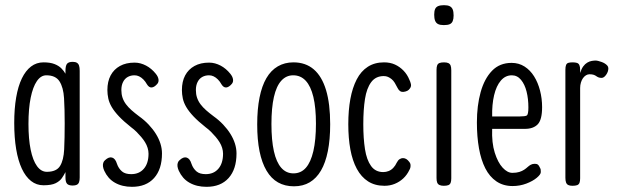

<svg xmlns="http://www.w3.org/2000/svg" viewBox="-20 -707 2406 742"><path d="M261 10Q245 10 239 3Q233 -4 233 -21V-42Q227 -30 219 -18.5Q211 -7 195 1Q179 9 148 9Q121 9 100 -7.5Q79 -24 64.5 -55Q50 -86 42.5 -130.5Q35 -175 35 -232Q35 -287 42.5 -330.5Q50 -374 64.5 -404Q79 -434 100 -450Q121 -466 148 -466Q174 -466 190.5 -459.5Q207 -453 217 -443Q227 -433 233 -422V-433Q233 -453 239 -460.5Q245 -468 261 -468Q271 -468 277 -464.5Q283 -461 285.5 -453.5Q288 -446 288 -433V-21Q288 -10 285.5 -3Q283 4 277 7Q271 10 261 10ZM161 -43Q198 -43 212 -65.5Q226 -88 228 -130Q230 -172 230 -230Q230 -286 227.5 -327.5Q225 -369 210 -392.5Q195 -416 159 -416Q138 -416 122.5 -393.5Q107 -371 98.5 -329Q90 -287 90 -228Q90 -170 98.5 -128.5Q107 -87 123 -65Q139 -43 161 -43Z M490 15Q471 15 454.5 11Q438 7 424 -1Q410 -9 400 -20.5Q390 -32 383 -47Q379 -56 378 -63.5Q377 -71 379 -77.5Q381 -84 386 -88Q401 -102 413.5 -98Q426 -94 432 -74Q435 -65 440 -57.5Q445 -50 451.5 -44.5Q458 -39 467 -36.5Q476 -34 487 -34Q518 -34 536 -55Q554 -76 554 -113Q554 -124 550.5 -135.5Q547 -147 540.5 -157.5Q534 -168 525.5 -178Q517 -188 507.5 -197.5Q498 -207 487 -215Q458 -238 440 -257Q422 -276 412 -293Q402 -310 398.5 -326.5Q395 -343 395 -359Q395 -392 407.5 -415.5Q420 -439 443.5 -452Q467 -465 500 -465Q512 -465 523 -462Q534 -459 544.5 -453.5Q555 -448 564.5 -440Q574 -432 582 -422Q591 -411 592.5 -400.5Q594 -390 588 -383Q577 -370 566.5 -369Q556 -368 548 -381Q542 -392 534 -400Q526 -408 517.5 -412Q509 -416 500 -416Q485 -416 473.5 -409.5Q462 -403 455.5 -390Q449 -377 449 -359Q449 -343 453.5 -329.5Q458 -316 467 -304Q476 -292 488.5 -281Q501 -270 517 -258Q538 -243 554.5 -225.5Q571 -208 582.5 -189.5Q594 -171 600 -152Q606 -133 606 -114Q606 -53 575.5 -19Q545 15 490 15Z M778 15Q759 15 742.5 11Q726 7 712 -1Q698 -9 688 -20.5Q678 -32 671 -47Q667 -56 666 -63.5Q665 -71 667 -77.5Q669 -84 674 -88Q689 -102 701.5 -98Q714 -94 720 -74Q723 -65 728 -57.5Q733 -50 739.5 -44.5Q746 -39 755 -36.5Q764 -34 775 -34Q806 -34 824 -55Q842 -76 842 -113Q842 -124 838.5 -135.5Q835 -147 828.5 -157.5Q822 -168 813.5 -178Q805 -188 795.5 -197.5Q786 -207 775 -215Q746 -238 728 -257Q710 -276 700 -293Q690 -310 686.5 -326.5Q683 -343 683 -359Q683 -392 695.5 -415.5Q708 -439 731.5 -452Q755 -465 788 -465Q800 -465 811 -462Q822 -459 832.5 -453.5Q843 -448 852.5 -440Q862 -432 870 -422Q879 -411 880.5 -400.5Q882 -390 876 -383Q865 -370 854.5 -369Q844 -368 836 -381Q830 -392 822 -400Q814 -408 805.5 -412Q797 -416 788 -416Q773 -416 761.5 -409.5Q750 -403 743.5 -390Q737 -377 737 -359Q737 -343 741.5 -329.5Q746 -316 755 -304Q764 -292 776.5 -281Q789 -270 805 -258Q826 -243 842.5 -225.5Q859 -208 870.5 -189.5Q882 -171 888 -152Q894 -133 894 -114Q894 -53 863.5 -19Q833 15 778 15Z M1116 13Q1081 13 1054.5 -2Q1028 -17 1010 -47.5Q992 -78 983 -122.5Q974 -167 974 -226Q974 -285 983 -330Q992 -375 1009.5 -405Q1027 -435 1053.5 -450.5Q1080 -466 1114 -466Q1161 -466 1192.5 -439Q1224 -412 1240 -359Q1256 -306 1256 -227Q1256 -168 1247 -123Q1238 -78 1220.5 -48Q1203 -18 1177 -2.5Q1151 13 1116 13ZM1114 -37Q1143 -37 1162 -58.5Q1181 -80 1191 -123Q1201 -166 1201 -229Q1201 -291 1191 -332.5Q1181 -374 1161.5 -395Q1142 -416 1113 -416Q1086 -416 1067 -395Q1048 -374 1038.5 -332Q1029 -290 1029 -228Q1029 -165 1038.5 -122.5Q1048 -80 1067 -58.5Q1086 -37 1114 -37Z M1466 11Q1429 11 1402.5 -6Q1376 -23 1359 -54.5Q1342 -86 1334 -129.5Q1326 -173 1326 -227Q1326 -281 1334 -324.5Q1342 -368 1358.5 -400Q1375 -432 1401.5 -449Q1428 -466 1464 -466Q1488 -466 1506.5 -457.5Q1525 -449 1539.5 -434Q1554 -419 1562 -399Q1566 -391 1568 -382Q1570 -373 1564 -365Q1560 -359 1554 -356Q1548 -353 1540 -352Q1525 -350 1517 -366Q1511 -378 1505.5 -387Q1500 -396 1493 -401.5Q1486 -407 1479 -410Q1472 -413 1463 -413Q1432 -413 1414.5 -389.5Q1397 -366 1390.5 -324.5Q1384 -283 1384 -227Q1384 -172 1390.5 -130.5Q1397 -89 1414 -65.5Q1431 -42 1461 -42Q1472 -42 1482 -46Q1492 -50 1500 -58.5Q1508 -67 1513 -78Q1518 -88 1524.5 -92Q1531 -96 1537 -96Q1544 -96 1550 -92.5Q1556 -89 1562 -81Q1566 -76 1566.5 -70.5Q1567 -65 1566 -60Q1565 -55 1562 -50Q1553 -31 1538.5 -17.5Q1524 -4 1505.5 3.5Q1487 11 1466 11Z M1695 11Q1685 11 1678.5 8Q1672 5 1669.5 -1.5Q1667 -8 1667 -19V-437Q1667 -448 1669.5 -454.5Q1672 -461 1678.5 -463.5Q1685 -466 1696 -466Q1707 -466 1713 -463Q1719 -460 1721.5 -453.5Q1724 -447 1724 -435V-18Q1724 -7 1721.5 -0.5Q1719 6 1712.5 8.5Q1706 11 1695 11ZM1695 -610Q1681 -610 1673 -614Q1665 -618 1661.5 -627Q1658 -636 1658 -650Q1658 -664 1661.5 -672Q1665 -680 1673.5 -683.5Q1682 -687 1696 -687Q1710 -687 1718 -683Q1726 -679 1729.5 -670.5Q1733 -662 1733 -647Q1733 -634 1729.5 -625.5Q1726 -617 1718 -613.5Q1710 -610 1695 -610Z M1961 12Q1925 12 1898.5 -6Q1872 -24 1855.5 -56.5Q1839 -89 1831 -134Q1823 -179 1823 -234Q1823 -299 1837.5 -351Q1852 -403 1881.5 -433.5Q1911 -464 1957 -464Q1985 -464 2007 -450Q2029 -436 2044 -412Q2059 -388 2067 -357Q2075 -326 2075 -293Q2075 -244 2058 -226.5Q2041 -209 2009 -209H1882Q1880 -155 1892 -117Q1904 -79 1922.5 -59Q1941 -39 1960 -39Q1976 -39 1987 -42.5Q1998 -46 2005.5 -51Q2013 -56 2019 -61.5Q2025 -67 2031.5 -70.5Q2038 -74 2047 -74Q2055 -74 2059 -70.5Q2063 -67 2065 -62Q2069 -55 2069.5 -52Q2070 -49 2070 -42Q2070 -33 2054.5 -20Q2039 -7 2014 2.5Q1989 12 1961 12ZM1882 -257H1989Q2009 -257 2015.5 -260.5Q2022 -264 2022 -292Q2022 -325 2015 -353Q2008 -381 1993.5 -398.5Q1979 -416 1958 -416Q1933 -416 1915.5 -395.5Q1898 -375 1889.5 -339Q1881 -303 1882 -257Z M2192 11Q2182 11 2176 8Q2170 5 2167.5 -2Q2165 -9 2165 -20V-437Q2165 -449 2167.5 -455.5Q2170 -462 2176 -464Q2182 -466 2193 -466Q2203 -466 2209.5 -464Q2216 -462 2219 -455.5Q2222 -449 2222 -437V-425Q2227 -441 2234 -450.5Q2241 -460 2249.5 -465Q2258 -470 2266.5 -471.5Q2275 -473 2282 -473Q2286 -473 2292 -471.5Q2298 -470 2305 -467.5Q2312 -465 2317.5 -461.5Q2323 -458 2327 -453.5Q2331 -449 2331 -443Q2331 -430 2322.5 -418Q2314 -406 2305 -406Q2298 -406 2293 -408Q2288 -410 2284 -413Q2280 -416 2274 -418Q2268 -420 2258 -420Q2251 -420 2244.5 -416Q2238 -412 2233 -405Q2228 -398 2225 -388Q2222 -378 2222 -367V-18Q2222 -7 2219.5 -0.5Q2217 6 2210.5 8.5Q2204 11 2192 11Z"/></svg>

Font: Fredoka Condensed Light
Style: Regular
Weight: 300
Width: 3
Designer: Ben Nathan
Foundry: Milena B. Brandão, Ben Nathan
Version: Version 2.001